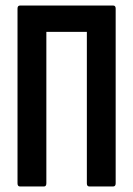

<svg xmlns="http://www.w3.org/2000/svg" viewBox="-20 -675 482 695"><path d="M52.4 0Q43.4 0 43.4 -11.3V-644.1Q43.4 -655 52.8 -655H389.4Q398.7 -655 398.7 -644.1V-11.3Q398.7 0 389.2 0H303.7Q294.4 0 294.4 -10.9V-559.7H147.8V-11.7Q147.8 0 139.2 0Z"/></svg>

Font: Sofia Sans Extra Condensed
Style: Regular
Weight: 400
Designer: Botio Nikoltchev, Ani Petrova
Foundry: lettersoup
Version: Version 4.101